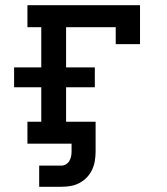

<svg xmlns="http://www.w3.org/2000/svg" viewBox="-20 -550 640 735"><path d="M130 165V84H215Q224 84 232.5 79Q241 74 245.5 66Q250 58 252 49Q254 40 254 31V0H85V-84H138V-216H34V-292H138V-446H85V-530H516V-381H423V-446H233V-292H343V-216H233V-84H346V31Q346 48 343 66Q340 84 332.5 100Q325 116 312.5 129Q300 142 284 150.5Q268 159 250.5 162Q233 165 215 165Z"/></svg>

Font: Iosevka Curly Slab MdEx
Style: Regular
Weight: 500
Width: 7
Monospace: yes
Designer: Belleve Invis
Foundry: Belleve Invis
Version: Version 11.1.0; ttfautohint (v1.8.3)